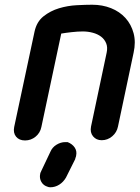

<svg xmlns="http://www.w3.org/2000/svg" viewBox="-20 -583 590 812"><path d="M193 59Q201 40 219 29Q237 18 256 18H266Q286 26 296 41Q306 56 302 75L301 80Q300 82 299 85Q298 88 298 90L259 168Q248 187 230.5 198Q213 209 193 209Q186 209 182 207Q164 202 155 186.5Q146 171 150 152Q151 146 153 144Q154 142 154.5 140Q155 138 156 137ZM155 -46Q150 -21 130.5 -5Q111 11 86 11Q61 11 48 -5Q35 -21 40 -46L126 -449Q135 -491 164 -514Q193 -537 229.5 -548Q266 -559 304.5 -561Q343 -563 370 -563Q413 -563 449.5 -548.5Q486 -534 510.5 -507Q535 -480 545 -442.5Q555 -405 545 -360L479 -48Q474 -23 454.5 -6.5Q435 10 410 10Q387 10 373.5 -6.5Q360 -23 365 -48L431 -360Q436 -383 429 -400Q422 -417 407.5 -428Q393 -439 372.5 -444.5Q352 -450 330 -450Q309 -450 282.5 -447Q256 -444 239 -441Z"/></svg>

Font: VDS
Style: Bold Italic
Weight: 700
Designer: artmaker
Foundry: artmaker
Version: Version 1.000 2009 initial release